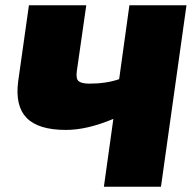

<svg xmlns="http://www.w3.org/2000/svg" viewBox="-20 -710 730 730"><path d="M689 -690 592 0H375L411 -258Q311 -216 231 -216Q126 -216 81.5 -261.5Q37 -307 49 -400L90 -690H308L272 -439Q268 -410 279.5 -401Q291 -392 320 -392Q384 -392 433 -409L472 -690Z"/></svg>

Font: Exo 2.0 Black
Style: Italic
Weight: 900
Italic angle: -8°
Designer: Natanael Gama
Version: Version 1.001;PS 001.001;hotconv 1.0.70;makeotf.lib2.5.58329